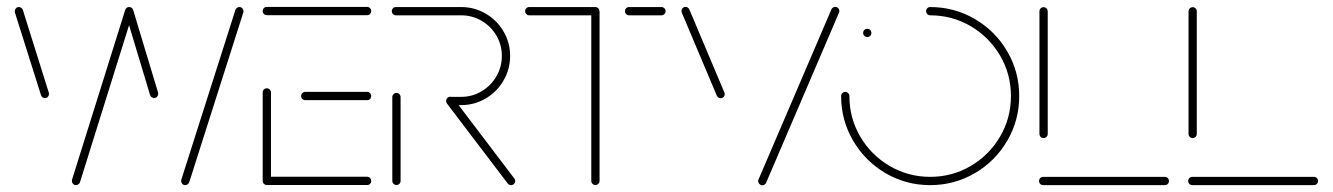

<svg xmlns="http://www.w3.org/2000/svg" viewBox="-20 -539 3881 559"><path d="M507.4 -12.2Q507.4 -14.4 507.8 -15.6L665.2 -509.6Q666.3 -513.3 669.6 -515.9Q673 -518.5 677 -518.5Q682.2 -518.5 685.6 -514.8Q688.9 -511.1 688.9 -506.3Q688.9 -504.1 688.5 -503L531.1 -8.9Q530 -5.2 526.7 -2.6Q523.3 0 519.3 0Q514.1 0 510.7 -3.7Q507.4 -7.4 507.4 -12.2ZM99.3 -262.2 23.3 -503Q23 -504.1 23 -506.3Q23 -511.1 26.3 -514.8Q29.6 -518.5 34.8 -518.5Q38.9 -518.5 42.2 -515.9Q45.6 -513.3 46.7 -509.6L122.2 -268.9Q122.6 -267.8 122.6 -265.6Q122.6 -260.7 119.3 -257Q115.9 -253.3 110.7 -253.3Q106.7 -253.3 103.5 -255.9Q100.4 -258.5 99.3 -262.2ZM189.3 -12.2Q189.3 -14.4 189.6 -15.6L344.4 -509.6Q345.6 -513.7 348.7 -516.1Q351.9 -518.5 355.9 -518.5Q361.1 -518.5 364.4 -514.8Q367.8 -511.1 367.8 -506.3Q367.8 -504.1 367.4 -503L213 -8.9Q211.9 -5.2 208.5 -2.6Q205.2 0 201.1 0Q195.9 0 192.6 -3.7Q189.3 -7.4 189.3 -12.2ZM417 -262.2 344.4 -503.3Q343 -508.9 346.5 -513.7Q350 -518.5 355.9 -518.5Q360.4 -518.5 363.5 -516.1Q366.7 -513.7 367.8 -509.6L440.4 -268.9Q440.7 -267.8 440.7 -265.9Q440.7 -261.1 437.4 -257.4Q434.1 -253.7 428.9 -253.7Q424.8 -253.7 421.5 -256.1Q418.1 -258.5 417 -262.2Z M744.8 -13V-270Q744.8 -275.2 748.3 -278.5Q751.9 -281.9 756.7 -281.9Q761.9 -281.9 765.4 -278.3Q768.9 -274.8 768.9 -270V-13ZM1060.7 -12.2Q1060.7 -7 1057.2 -3.5Q1053.7 0 1048.9 -0.4H756.7Q751.9 -0.4 748.3 -3.9Q744.8 -7.4 744.8 -12.2Q744.8 -17.4 748.3 -20.9Q751.9 -24.4 756.7 -24.4H1048.9Q1053.7 -24.4 1057.2 -20.9Q1060.7 -17.4 1060.7 -12.2ZM856.7 -259.3Q856.7 -264.4 860.2 -268Q863.7 -271.5 868.5 -271.5H1048.9Q1053.7 -271.5 1057.2 -268Q1060.7 -264.4 1060.7 -259.3Q1060.7 -254.4 1057.4 -250.9Q1054.1 -247.4 1048.9 -247.4H868.5Q863.7 -247.4 860.2 -250.9Q856.7 -254.4 856.7 -259.3ZM744.8 -506.7Q744.8 -511.9 748.3 -515.4Q751.9 -518.9 756.7 -518.9H1048.9Q1053.7 -518.9 1057.2 -515.4Q1060.7 -511.9 1060.7 -506.7Q1060.7 -501.9 1057.4 -498.3Q1054.1 -494.8 1048.9 -494.8H756.7Q751.9 -494.8 748.3 -498.3Q744.8 -501.9 744.8 -506.7Z M1134.4 -0.4Q1129.3 -0.4 1125.7 -3.9Q1122.2 -7.4 1122.2 -12.2V-256.3Q1122.2 -261.5 1125.9 -265Q1129.6 -268.5 1134.4 -268.5Q1139.3 -268.5 1142.8 -264.8Q1146.3 -261.1 1146.3 -256.3V-12.2Q1146.3 -7.4 1142.8 -3.9Q1139.3 -0.4 1134.4 -0.4ZM1480 -11.9Q1480 -7 1476.5 -3.5Q1473 0 1467.8 0Q1462.2 0 1458.5 -4.4L1281.1 -237.8Q1278.9 -241.1 1278.9 -245.2Q1278.9 -250.4 1282.4 -253.9Q1285.9 -257.4 1290.7 -257.4Q1296.3 -257.4 1300.4 -252.6L1477.4 -19.3Q1480 -15.9 1480 -11.9ZM1278.9 -245.2Q1278.9 -250 1282.4 -253.5Q1285.9 -257 1290.7 -257H1322.6Q1354.8 -257 1382 -273.1Q1409.3 -289.3 1425.2 -316.7Q1441.1 -344.1 1441.1 -376.3Q1441.1 -408.5 1425.2 -435.6Q1409.3 -462.6 1382 -478.5Q1354.8 -494.4 1322.6 -494.4H1132.6Q1127.8 -494.4 1124.3 -498Q1120.7 -501.5 1120.7 -506.7Q1120.7 -511.5 1124.3 -515Q1127.8 -518.5 1132.6 -518.5H1322.6Q1361.1 -518.5 1393.9 -499.4Q1426.7 -480.4 1445.9 -447.6Q1465.2 -414.8 1465.2 -376.3Q1465.2 -337.4 1445.9 -304.4Q1426.7 -271.5 1393.9 -252.2Q1361.1 -233 1322.6 -233H1290.7Q1285.9 -233 1282.4 -236.5Q1278.9 -240 1278.9 -245.2Z M1725.6 -507V-12.2Q1725.6 -7.4 1722 -3.9Q1718.5 -0.4 1713.3 -0.4Q1708.5 -0.4 1705 -3.9Q1701.5 -7.4 1701.5 -12.2V-507ZM1508.9 -506.7Q1508.9 -511.5 1512.4 -515Q1515.9 -518.5 1520.7 -518.5H1713.3Q1718.1 -518.5 1721.7 -515Q1725.2 -511.5 1725.2 -506.7Q1725.2 -501.5 1721.7 -498Q1718.1 -494.4 1713.3 -494.4H1520.7Q1515.9 -494.4 1512.4 -498Q1508.9 -501.5 1508.9 -506.7ZM1799.6 -506.7Q1799.6 -511.5 1803.1 -515Q1806.7 -518.5 1811.5 -518.5H1905.9Q1910.7 -518.5 1914.3 -515Q1917.8 -511.5 1917.8 -506.7Q1917.8 -501.5 1914.3 -498Q1910.7 -494.4 1905.9 -494.4H1811.5Q1806.7 -494.4 1803.1 -498Q1799.6 -501.5 1799.6 -506.7Z M2090 -265.2Q2090 -260 2086.5 -256.5Q2083 -253 2078.1 -253Q2074.4 -253 2071.5 -255Q2068.5 -257 2067 -260.4L1965.2 -501.9Q1964.1 -504.1 1964.1 -506.7Q1964.1 -511.9 1967.6 -515.4Q1971.1 -518.9 1975.9 -518.9Q1979.6 -518.9 1982.6 -516.9Q1985.6 -514.8 1987 -511.5L2088.9 -270Q2090 -267.8 2090 -265.2ZM2199.6 0.4Q2194.8 0.4 2191.1 -3.3Q2187.4 -7 2187.4 -11.9Q2187.4 -14.4 2188.5 -16.7L2400.7 -511.9Q2402.2 -514.8 2405 -516.9Q2407.8 -518.9 2411.5 -518.9Q2416.7 -518.9 2420.2 -515.4Q2423.7 -511.9 2423.7 -506.7Q2423.7 -504.1 2422.6 -501.9L2210.4 -6.7Q2208.9 -3.7 2206.1 -1.7Q2203.3 0.4 2199.6 0.4Z M2493 -443Q2493 -448.1 2496.5 -451.7Q2500 -455.2 2504.8 -455.2Q2510 -455.2 2513.5 -451.7Q2517 -448.1 2517 -443Q2517 -437.8 2513.5 -434.4Q2510 -431.1 2504.8 -431.1Q2500 -431.1 2496.5 -434.6Q2493 -438.1 2493 -443ZM2676.3 -506.7Q2676.3 -511.5 2679.8 -515Q2683.3 -518.5 2688.1 -518.5Q2758.5 -518.5 2818.1 -483.7Q2877.8 -448.9 2912.6 -389.3Q2947.4 -329.6 2947.4 -259.3Q2947.4 -188.9 2912.6 -129.3Q2877.8 -69.6 2818.1 -34.8Q2758.5 0 2688.1 0Q2617.8 0 2558.3 -34.8Q2498.9 -69.6 2463.9 -129.3Q2428.9 -188.9 2428.9 -259.3Q2428.9 -264.4 2432.6 -268Q2436.3 -271.5 2441.1 -271.5Q2445.9 -271.5 2449.4 -267.8Q2453 -264.1 2453 -259.3Q2453 -195.2 2484.6 -141.3Q2516.3 -87.4 2570.4 -55.7Q2624.4 -24.1 2688.1 -24.1Q2752.2 -24.1 2806.1 -55.7Q2860 -87.4 2891.7 -141.3Q2923.3 -195.2 2923.3 -259.3Q2923.3 -323.3 2891.7 -377.2Q2860 -431.1 2806.1 -462.8Q2752.2 -494.4 2688.1 -494.4Q2683.3 -494.4 2679.8 -498Q2676.3 -501.5 2676.3 -506.7Z M3383.3 -12.2Q3383.3 -7 3379.8 -3.5Q3376.3 0 3371.5 0H3017Q3012.2 0 3008.7 -3.5Q3005.2 -7 3005.2 -12.2Q3005.2 -17 3008.7 -20.6Q3012.2 -24.1 3017 -24.1H3371.5Q3376.3 -24.1 3379.8 -20.6Q3383.3 -17 3383.3 -12.2ZM3018.5 -137Q3013.3 -137 3009.8 -140.6Q3006.3 -144.1 3006.3 -148.9V-506.3Q3006.3 -511.1 3009.8 -514.6Q3013.3 -518.1 3018.5 -518.1Q3023.3 -518.1 3026.9 -514.6Q3030.4 -511.1 3030.4 -506.3V-148.9Q3030.4 -144.1 3026.9 -140.6Q3023.3 -137 3018.5 -137Z M3817.4 -12.2Q3817.4 -7 3813.9 -3.5Q3810.4 0 3805.6 0H3451.1Q3446.3 0 3442.8 -3.5Q3439.3 -7 3439.3 -12.2Q3439.3 -17 3442.8 -20.6Q3446.3 -24.1 3451.1 -24.1H3805.6Q3810.4 -24.1 3813.9 -20.6Q3817.4 -17 3817.4 -12.2ZM3452.6 -137Q3447.4 -137 3443.9 -140.6Q3440.4 -144.1 3440.4 -148.9V-506.3Q3440.4 -511.1 3443.9 -514.6Q3447.4 -518.1 3452.6 -518.1Q3457.4 -518.1 3460.9 -514.6Q3464.4 -511.1 3464.4 -506.3V-148.9Q3464.4 -144.1 3460.9 -140.6Q3457.4 -137 3452.6 -137Z"/></svg>

Font: 26F Galaxy Sans Thin
Style: Regular
Weight: 100
Designer: C₂₉H₂₅N₃O₅
Version: Version 1.100